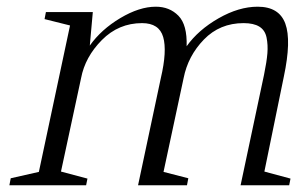

<svg xmlns="http://www.w3.org/2000/svg" viewBox="-20 -553 887 573"><path d="M189 -477 113 -496 117 -517H257L248 -417Q282 -465 339 -499Q396 -533 445 -533Q486 -533 512.5 -506Q539 -479 537 -415Q572 -464 632.5 -498.5Q693 -533 749 -533Q813 -533 831.5 -482.5Q850 -432 827 -324L769 -41L847 -20L843 0H698L768 -330Q776 -369 778 -394Q780 -419 775.5 -441Q771 -463 754 -473.5Q737 -484 707 -484Q636 -484 588.5 -435Q541 -386 528 -320L468 -40L542 -21L538 0H392L460 -320Q479 -401 467 -442.5Q455 -484 404 -484Q334 -484 284 -433.5Q234 -383 222 -320L162 -41L241 -20L237 0H8L12 -21L96 -40Z"/></svg>

Font: Afta serif
Style: Italic
Weight: 400
Italic angle: -12°
Designer: parq.ink
Foundry: Oriol Esparraguera Font
Version: Version 1.000